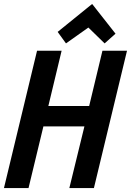

<svg xmlns="http://www.w3.org/2000/svg" viewBox="-30 -949 661 969"><path d="M-10 0 157 -693H281L214 -414H420L487 -693H611L444 0H320L396 -311H189L114 0ZM303 -730 261 -788 435 -929 553 -779 498 -730 416 -810Z"/></svg>

Font: Ubuntu Sans Mono SemiBold
Style: Italic
Weight: 600
Italic angle: -13.5°
Monospace: yes
Designer: Dalton Maag Ltd
Foundry: Dalton Maag Ltd
Version: Version 1.006